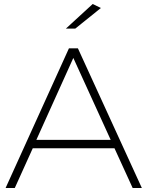

<svg xmlns="http://www.w3.org/2000/svg" viewBox="-20 -941 738 961"><path d="M485 -901 444 -921 310 -798H357ZM644 0H690L370 -699H325L8 0H54L144 -199H553ZM162 -241 347 -651 534 -241Z"/></svg>

Font: Montserrat ExtraLight
Style: Regular
Weight: 250
Designer: Julieta Ulanovsky
Foundry: Julieta Ulanovsky
Version: Version 4.000